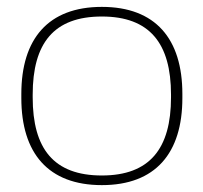

<svg xmlns="http://www.w3.org/2000/svg" viewBox="-20 -529 591 558"><path d="M42 -256V-244C42 -84 120 9 276 9C432 9 510 -84 510 -244V-256C510 -416 432 -509 276 -509C120 -509 42 -416 42 -256ZM75 -246V-254C75 -403 136 -481 276 -481C415 -481 477 -403 477 -254V-246C477 -97 415 -19 276 -19C136 -19 75 -97 75 -246Z"/></svg>

Font: LT Wave Alt Thin
Style: Regular
Weight: 100
Designer: Daniel Lyons
Version: Version 2.5 (Glyphs App)